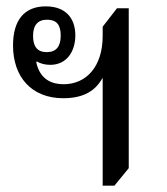

<svg xmlns="http://www.w3.org/2000/svg" viewBox="-20 -578 524 604"><path d="M303 6H340L385 -49V-552H348L303 -494V-465C303 -368 251 -313 180 -313C144 -313 106 -327 94 -382L96 -385C106 -378 122 -374 138 -374C189 -374 217 -415 217 -467C217 -519 188 -558 124 -558C56 -558 21 -514 21 -435C21 -335 80 -269 179 -269C245 -269 281 -294 302 -332L303 -331ZM127 -414C98 -414 84 -431 84 -465C84 -499 99 -516 128 -516C158 -516 171 -500 171 -466C171 -432 157 -414 127 -414Z"/></svg>

Font: Noto Serif Thai SemiCondensed
Style: Regular
Weight: 400
Width: 4
Designer: Monotype Design Team
Foundry: Monotype Imaging Inc.
Version: Version 2.002